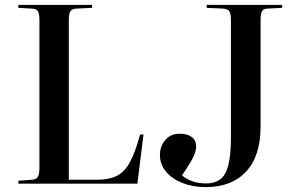

<svg xmlns="http://www.w3.org/2000/svg" viewBox="-20 -750 1205 784"><path d="M55 0V-12L110 -16Q128 -17 134.5 -28Q141 -39 141 -67V-669Q141 -694 134.5 -704.5Q128 -715 107 -715L55 -718V-730H356V-718L295 -715Q276 -715 268.5 -705.5Q261 -696 261 -668V-16H375Q423 -16 455 -31Q487 -46 509.5 -86Q532 -126 552 -201H566L541 0ZM820 14Q767 14 724.5 -3Q682 -20 657.5 -49.5Q633 -79 633 -117Q633 -153 655 -178.5Q677 -204 713 -204Q745 -204 763 -190.5Q781 -177 781 -151Q781 -128 762 -95Q743 -62 723 -34Q762 -1 822 -1Q856 -1 878.5 -17Q901 -33 912 -74.5Q923 -116 923 -192V-668Q923 -693 916.5 -703.5Q910 -714 889 -715L824 -718V-730H1132V-718L1075 -715Q1055 -715 1049.5 -703.5Q1044 -692 1044 -665V-232Q1044 -113 985 -49.5Q926 14 820 14Z"/></svg>

Font: Literata 72pt Medium
Style: Regular
Weight: 500
Designer: Latin by Veronika Burian and Jose Scaglione. Greek by Irene Vlachou. Cyrillic by Vera Evstafieva.
Foundry: TypeTogether
Version: Version 3.002